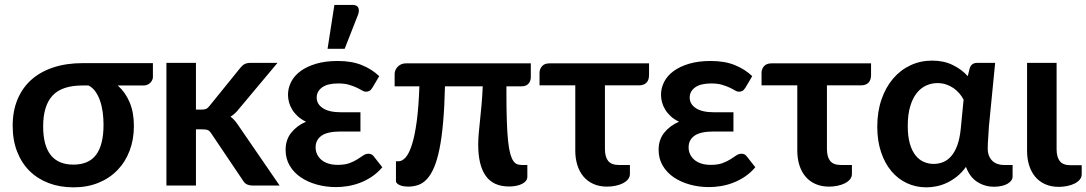

<svg xmlns="http://www.w3.org/2000/svg" viewBox="-20 -776 4544 803"><path d="M472.5 -418.5Q504 -390.5 522 -348.5Q540 -306.5 540 -249Q540 -193 522.2 -146Q504.5 -99 471.5 -64.8Q438.5 -30.5 391.8 -11.5Q345 7.5 287.5 7.5Q230.5 7.5 183.8 -10.2Q137 -28 103.5 -61.2Q70 -94.5 51.5 -142.2Q33 -190 33 -250Q33 -311.5 53.2 -360.2Q73.5 -409 111.5 -442.8Q149.5 -476.5 203.8 -494.2Q258 -512 326.5 -512H619.5V-453.5Q619.5 -448 616.8 -441.8Q614 -435.5 609 -430.2Q604 -425 596.8 -421.8Q589.5 -418.5 580.5 -418.5ZM413 -254.5Q413 -281 409.5 -307Q406 -333 398.2 -355.2Q390.5 -377.5 378.5 -394Q366.5 -410.5 350 -418.5H325.5Q238.5 -418.5 199.5 -376Q160.5 -333.5 160.5 -247.5Q160.5 -87.5 287 -87.5Q351.5 -87.5 382.2 -129Q413 -170.5 413 -254.5Z M676 0ZM799.5 -513V-317.5H822.5Q835 -317.5 842.2 -320.8Q849.5 -324 857 -334L984.5 -491.5Q992.5 -502 1002.2 -507.5Q1012 -513 1027.5 -513H1140.5L981 -322.5Q964 -300 944 -288Q954.5 -280.5 962.8 -270.5Q971 -260.5 978.5 -249L1149.5 0H1038Q1023.5 0 1013 -4.8Q1002.5 -9.5 995.5 -22L864.5 -216.5Q857.5 -228 850 -231.5Q842.5 -235 827.5 -235H799.5V0H676V-513Z M1174.5 0ZM1538 -410Q1531 -399 1525 -395.8Q1519 -392.5 1510.5 -392.5Q1502.5 -392.5 1493.5 -398Q1484.5 -403.5 1471.2 -409.8Q1458 -416 1439.5 -421.5Q1421 -427 1394.5 -427Q1350 -427 1327.2 -410.5Q1304.5 -394 1304.5 -368Q1304.5 -340.5 1330.5 -323.5Q1356.5 -306.5 1405 -306.5H1487.5V-226H1405Q1349.5 -226 1324.8 -208.5Q1300 -191 1300 -160Q1300 -144 1306.2 -130.8Q1312.5 -117.5 1324.2 -107.5Q1336 -97.5 1353.2 -92Q1370.5 -86.5 1392.5 -86.5Q1422.5 -86.5 1441.8 -93.8Q1461 -101 1474.8 -109.8Q1488.5 -118.5 1499 -125.8Q1509.5 -133 1521 -133Q1536 -133 1543.5 -121.5L1579 -76.5Q1558.5 -52.5 1534.2 -36.5Q1510 -20.5 1484.5 -11Q1459 -1.5 1433.5 2.5Q1408 6.5 1385.5 6.5Q1343.5 6.5 1305.5 -4Q1267.5 -14.5 1238.2 -34.2Q1209 -54 1191.8 -83Q1174.5 -112 1174.5 -149.5Q1174.5 -191.5 1198 -221Q1221.5 -250.5 1260 -267Q1239.5 -276.5 1225.2 -289.8Q1211 -303 1202 -317.8Q1193 -332.5 1188.8 -348.2Q1184.5 -364 1184.5 -379.5Q1184.5 -408 1197.8 -433.8Q1211 -459.5 1237.2 -478.8Q1263.5 -498 1302.2 -509.5Q1341 -521 1392.5 -521Q1451.5 -521 1494 -503.5Q1536.5 -486 1566 -457.5ZM1350 -572 1378.5 -755.5H1454.5Q1472 -755.5 1478 -744.8Q1484 -734 1478 -716L1421.5 -572Z M2200 -511V-453Q2200 -437 2190.2 -426Q2180.5 -415 2161.5 -415H2098V-383.5Q2098 -316 2099.8 -267.5Q2101.5 -219 2105 -186Q2108.5 -153 2114 -133.2Q2119.5 -113.5 2126.8 -103Q2134 -92.5 2143 -89.2Q2152 -86 2163 -86H2185.5V-37Q2185.5 -27 2179.5 -19.5Q2173.5 -12 2163 -6.8Q2152.5 -1.5 2138.8 1.2Q2125 4 2109.5 4Q2043 4 2011.5 -40.5Q1980 -85 1980 -171Q1980 -193.5 1982.2 -218Q1984.5 -242.5 1987.5 -271.8Q1990.5 -301 1993.8 -336Q1997 -371 1999 -415H1841Q1839 -329 1833.2 -264.2Q1827.5 -199.5 1818 -153Q1808.5 -106.5 1795.5 -76Q1782.5 -45.5 1766 -27.5Q1749.5 -9.5 1729.5 -2.5Q1709.5 4.5 1686 4.5Q1678.5 4.5 1669.8 3.2Q1661 2 1653.5 -1Q1646 -4 1641 -8.5Q1636 -13 1636 -19V-101.5H1646.5Q1662.5 -101.5 1677 -118.2Q1691.5 -135 1703.2 -172.2Q1715 -209.5 1723 -269.2Q1731 -329 1734 -415H1630.5V-467Q1630.5 -474 1633.5 -481.8Q1636.5 -489.5 1642.5 -496Q1648.5 -502.5 1657.2 -506.8Q1666 -511 1677 -511Z M2236.5 -471.5Q2236.5 -487 2246.8 -499Q2257 -511 2278 -511H2694.5V-462.5Q2694.5 -441 2683.5 -430Q2672.5 -419 2652 -419H2510V-153Q2510 -120 2523.5 -103Q2537 -86 2568.5 -86H2614.5V-48.5Q2614.5 -35.5 2606.2 -25.8Q2598 -16 2584.5 -9.2Q2571 -2.5 2553.8 1Q2536.5 4.5 2519 4.5Q2486.5 4.5 2461.5 -6.8Q2436.5 -18 2419.8 -38.2Q2403 -58.5 2394.5 -86Q2386 -113.5 2386 -146V-419H2236.5Z M3098 -410Q3091 -399 3085 -395.8Q3079 -392.5 3070.5 -392.5Q3062.5 -392.5 3053.5 -398Q3044.5 -403.5 3031.2 -409.8Q3018 -416 2999.5 -421.5Q2981 -427 2954.5 -427Q2910 -427 2887.2 -410.5Q2864.5 -394 2864.5 -368Q2864.5 -340.5 2890.5 -323.5Q2916.5 -306.5 2965 -306.5H3047.5V-226H2965Q2909.5 -226 2884.8 -208.5Q2860 -191 2860 -160Q2860 -144 2866.2 -130.8Q2872.5 -117.5 2884.2 -107.5Q2896 -97.5 2913.2 -92Q2930.5 -86.5 2952.5 -86.5Q2982.5 -86.5 3001.8 -93.8Q3021 -101 3034.8 -109.8Q3048.5 -118.5 3059 -125.8Q3069.5 -133 3081 -133Q3096 -133 3103.5 -121.5L3139 -76.5Q3118.5 -52.5 3094.2 -36.5Q3070 -20.5 3044.5 -11Q3019 -1.5 2993.5 2.5Q2968 6.5 2945.5 6.5Q2903.5 6.5 2865.5 -4Q2827.5 -14.5 2798.2 -34.2Q2769 -54 2751.8 -83Q2734.5 -112 2734.5 -149.5Q2734.5 -191.5 2758 -221Q2781.5 -250.5 2820 -267Q2799.5 -276.5 2785.2 -289.8Q2771 -303 2762 -317.8Q2753 -332.5 2748.8 -348.2Q2744.5 -364 2744.5 -379.5Q2744.5 -408 2757.8 -433.8Q2771 -459.5 2797.2 -478.8Q2823.5 -498 2862.2 -509.5Q2901 -521 2952.5 -521Q3011.5 -521 3054 -503.5Q3096.5 -486 3126 -457.5Z M3165 -471.5Q3165 -487 3175.2 -499Q3185.5 -511 3206.5 -511H3623V-462.5Q3623 -441 3612 -430Q3601 -419 3580.5 -419H3438.5V-153Q3438.5 -120 3452 -103Q3465.5 -86 3497 -86H3543V-48.5Q3543 -35.5 3534.8 -25.8Q3526.5 -16 3513 -9.2Q3499.5 -2.5 3482.2 1Q3465 4.5 3447.5 4.5Q3415 4.5 3390 -6.8Q3365 -18 3348.2 -38.2Q3331.5 -58.5 3323 -86Q3314.5 -113.5 3314.5 -146V-419H3165Z M4137.5 5Q4099 5 4067.5 -15Q4036 -35 4020 -78Q4003 -54.5 3982.8 -38.2Q3962.5 -22 3941 -11.8Q3919.5 -1.5 3897.2 3Q3875 7.5 3854 7.5Q3810.5 7.5 3773 -10Q3735.5 -27.5 3708 -60.2Q3680.5 -93 3664.8 -140Q3649 -187 3649 -246Q3649 -308.5 3666.5 -359.5Q3684 -410.5 3714.8 -446.8Q3745.5 -483 3787.5 -502.8Q3829.5 -522.5 3878.5 -522.5Q3927 -522.5 3964.5 -504.2Q4002 -486 4027.5 -457.5L4035.5 -490.5Q4043 -513 4066.5 -513H4142L4116 -248Q4115 -224 4113 -200.2Q4111 -176.5 4111 -155Q4111 -137 4116.5 -124Q4122 -111 4131.2 -102.5Q4140.5 -94 4152.8 -90Q4165 -86 4178.5 -86H4215V-37Q4215 -29 4209.8 -21.5Q4204.5 -14 4194.5 -8Q4184.5 -2 4170 1.5Q4155.5 5 4137.5 5ZM3885 -90.5Q3906.5 -90.5 3925.5 -98.5Q3944.5 -106.5 3959.2 -124Q3974 -141.5 3984 -169.2Q3994 -197 3998 -236L4010 -359Q4003 -373 3992.2 -385.5Q3981.5 -398 3967.8 -407.5Q3954 -417 3937 -422.8Q3920 -428.5 3900.5 -428.5Q3876.5 -428.5 3854 -418.5Q3831.5 -408.5 3814.2 -387Q3797 -365.5 3786.8 -331.5Q3776.5 -297.5 3776.5 -249.5Q3776.5 -206 3785.2 -175.5Q3794 -145 3809 -126.2Q3824 -107.5 3843.5 -99Q3863 -90.5 3885 -90.5Z M4275.5 -513H4399V-152Q4399 -119 4412.5 -102Q4426 -85 4457.5 -85H4504V-47.5Q4504 -34.5 4495.8 -24.8Q4487.5 -15 4474 -8.2Q4460.5 -1.5 4443.2 2Q4426 5.5 4408.5 5.5Q4375.5 5.5 4350.8 -5.8Q4326 -17 4309.2 -37.2Q4292.5 -57.5 4284 -85Q4275.5 -112.5 4275.5 -145Z"/></svg>

Font: Lato
Style: Bold
Weight: 700
Designer: Lukasz Dziedzic
Foundry: tyPoland Lukasz Dziedzic
Version: Version 2.007; 2014-02-27